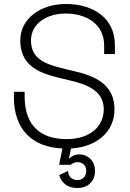

<svg xmlns="http://www.w3.org/2000/svg" viewBox="-20 -734 654 966"><path d="M558 -462V-508C558 -642 450 -714 312 -714C182 -714 82 -639 82 -531C82 -416 158 -371 271 -344L341 -327C437 -304 502 -267 502 -184C502 -98 433 -34 315 -34C187 -34 104 -100 104 -248V-272H50V-245C50 -86 138 6 294 13L278 92V95H336C347 86 357 82 370 82C395 82 414 98 414 126C414 155 394 172 370 172C342 172 324 154 322 126L278 147C291 190 322 212 370 212C421 212 458 179 458 127C458 76 424 43 379 43C354 43 339 53 330 63H327L337 13C464 6 556 -69 556 -184C556 -296 478 -346 365 -373L295 -390C197 -414 136 -443 136 -531C136 -617 218 -666 310 -666C412 -666 504 -615 504 -505V-462Z"/></svg>

Font: Space Text Light
Style: Regular
Weight: 300
Designer: Florian Karsten (Space Text), Colophon Foundry (Space Mono)
Foundry: Florian Karsten
Version: Version 1.003;PS 001.003;hotconv 1.0.88;makeotf.lib2.5.64775